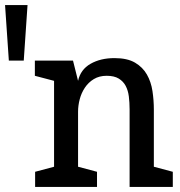

<svg xmlns="http://www.w3.org/2000/svg" viewBox="-39 -740 714 760"><path d="M474 -307Q474 -334 471 -358Q468 -382 458.5 -400Q449 -418 431 -429Q413 -440 383 -440Q354 -440 332.5 -427Q311 -414 297 -393Q283 -372 276.5 -347Q270 -322 270 -298V-80L345 -60V0H100V-60L175 -80V-420L99 -440V-500H250L270 -420Q280 -465 319.5 -487.5Q359 -510 414 -510Q465 -510 495.5 -492Q526 -474 542.5 -445Q559 -416 564.5 -379.5Q570 -343 570 -306V-80L645 -60V0H474ZM-19 -720H70L55 -500H-4Z"/></svg>

Font: Hermeneus One
Style: Regular
Weight: 400
Designer: Rodrigo Fuenzalida, Pablo Impallari
Foundry: Pablo Impallari, Rodrigo Fuenzalida
Version: Version 1.002; ttfautohint (v0.93) -l 8 -r 50 -G 200 -x 14 -